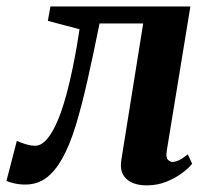

<svg xmlns="http://www.w3.org/2000/svg" viewBox="-52 -563 656 594"><path d="M464 -97Q460.5 -75.5 467.5 -68.8Q474.5 -62 481.5 -62Q490 -62 501.5 -67.2Q513 -72.5 529 -85.5L542.5 -56.5Q533 -44 512.2 -28.2Q491.5 -12.5 463.2 -1Q435 10.5 402 10.5Q360.5 10.5 338.8 -9.8Q317 -30 323.5 -69L391 -490.5H256Q236.5 -393.5 218.5 -313.8Q200.5 -234 181.8 -173Q163 -112 140 -71.5Q118 -32.5 90.5 -12.2Q63 8 25.5 8Q8.5 8 -9 4Q-26.5 0 -32 -3.5L0 -127Q5 -125 14 -121.5Q23 -118 34.5 -115Q46 -112 56.5 -112Q72.5 -112 86.8 -125.8Q101 -139.5 113.2 -162.2Q125.5 -185 135.8 -213.8Q146 -242.5 154 -272.5Q164.5 -312 172.5 -351Q180.5 -390 186 -422.2Q191.5 -454.5 194 -472.5L96 -498.5L104 -543H537Z"/></svg>

Font: Merriweather 48pt
Style: Bold Italic
Weight: 700
Italic angle: -7.8°
Version: Version 2.101